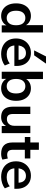

<svg xmlns="http://www.w3.org/2000/svg" viewBox="1218 -2014 807 3282"><g transform="rotate(90 1621.0 -373.5)"><path d="M253 10Q189 10 140.5 -21Q92 -52 65 -109.5Q38 -167 38 -245Q38 -324 65 -380.5Q92 -437 140.5 -468Q189 -499 253 -499Q314 -499 359.5 -469Q405 -439 421 -390H410V-705H535V0H413V-104H422Q407 -52 361 -21Q315 10 253 10ZM288 -85Q344 -85 378 -125.5Q412 -166 412 -245Q412 -325 378 -364.5Q344 -404 288 -404Q232 -404 198 -364.5Q164 -325 164 -245Q164 -166 198 -125.5Q232 -85 288 -85Z M906 10Q823 10 763 -21Q703 -52 670.5 -109Q638 -166 638 -244Q638 -320 669.5 -377Q701 -434 756.5 -466.5Q812 -499 883 -499Q953 -499 1003 -469Q1053 -439 1080.5 -384Q1108 -329 1108 -253V-216H739V-288H1020L1004 -273Q1004 -341 974 -377.5Q944 -414 888 -414Q846 -414 816.5 -394.5Q787 -375 771.5 -339.5Q756 -304 756 -255V-248Q756 -193 773 -157Q790 -121 824 -103Q858 -85 908 -85Q949 -85 990 -97.5Q1031 -110 1065 -137L1100 -53Q1065 -24 1012 -7Q959 10 906 10ZM842 -554 945 -757H1068L926 -554Z M1489 10Q1427 10 1380.5 -21Q1334 -52 1319 -104H1329V0H1207V-705H1332V-390H1320Q1336 -439 1382 -469Q1428 -499 1489 -499Q1554 -499 1602 -468Q1650 -437 1677 -380.5Q1704 -324 1704 -245Q1704 -167 1677 -109.5Q1650 -52 1601.5 -21Q1553 10 1489 10ZM1454 -85Q1510 -85 1544 -125.5Q1578 -166 1578 -245Q1578 -325 1544 -364.5Q1510 -404 1454 -404Q1398 -404 1364 -364.5Q1330 -325 1330 -245Q1330 -166 1364 -125.5Q1398 -85 1454 -85Z M1984 10Q1923 10 1883 -12.5Q1843 -35 1823.5 -80Q1804 -125 1804 -192V-489H1929V-190Q1929 -156 1938.5 -133Q1948 -110 1967.5 -99Q1987 -88 2017 -88Q2051 -88 2076.5 -103.5Q2102 -119 2116.5 -147.5Q2131 -176 2131 -214V-489H2256V0H2134V-102H2148Q2127 -48 2084.5 -19Q2042 10 1984 10Z M2610 10Q2512 10 2464 -39Q2416 -88 2416 -182V-395H2322V-489H2416V-635H2541V-489H2689V-395H2541V-189Q2541 -141 2562 -117Q2583 -93 2630 -93Q2644 -93 2659 -96.5Q2674 -100 2690 -104L2709 -12Q2691 -2 2663.5 4Q2636 10 2610 10Z M3006 10Q2923 10 2863 -21Q2803 -52 2770.5 -109Q2738 -166 2738 -244Q2738 -320 2769.5 -377Q2801 -434 2856.5 -466.5Q2912 -499 2983 -499Q3053 -499 3103 -469Q3153 -439 3180.5 -384Q3208 -329 3208 -253V-216H2839V-288H3120L3104 -273Q3104 -341 3074 -377.5Q3044 -414 2988 -414Q2946 -414 2916.5 -394.5Q2887 -375 2871.5 -339.5Q2856 -304 2856 -255V-248Q2856 -193 2873 -157Q2890 -121 2924 -103Q2958 -85 3008 -85Q3049 -85 3090 -97.5Q3131 -110 3165 -137L3200 -53Q3165 -24 3112 -7Q3059 10 3006 10Z"/></g></svg>

Font: NunitoSans3
Style: Bold
Weight: 700
Designer: Vernon Adams
Foundry: Vernon Adams
Version: Version 3.101;gftools[0.9.27]